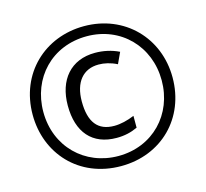

<svg xmlns="http://www.w3.org/2000/svg" viewBox="-105 -844 1042 973"><g transform="rotate(-15 415.5 -357.0)"><path d="M415 10C627 10 782 -144 782 -357C782 -565 628 -724 415 -724C209 -724 48 -574 48 -357C48 -154 193 10 415 10ZM415 -43C239 -43 104 -174 104 -357C104 -535 232 -671 415 -671C594 -671 725 -536 725 -357C725 -179 596 -43 415 -43ZM430 -134C471 -134 506 -142 540 -158V-220C504 -205 467 -196 434 -196C348 -196 306 -249 306 -358C306 -459 355 -517 436 -517C466 -517 498 -510 532 -493L559 -551C520 -570 477 -579 434 -579C307 -579 232 -491 232 -356C232 -216 302 -134 430 -134Z"/></g></svg>

Font: Noto Sans Gurmukhi UI Condensed
Style: Regular
Weight: 400
Width: 3
Designer: Jelle Bosma - Monotype Design Team
Foundry: Monotype Imaging Inc.
Version: Version 2.004